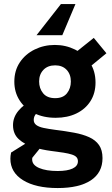

<svg xmlns="http://www.w3.org/2000/svg" viewBox="-20 -728 562 962"><path d="M269.2 214.2Q159 214.2 95.5 174.9Q32 135.6 32 67.2Q32 61 32.8 52.7Q33.6 44.4 35.6 36.2L174.2 -49.8L205 -15.4L142.2 62Q141.2 64.8 141.2 66.9Q141.2 69 141.2 71.4Q141.2 98.8 176.3 113.8Q211.4 128.8 269.2 128.8Q317.6 128.8 344 116.3Q370.4 103.8 370.4 80.2Q370.4 67.4 363.1 59.4Q355.8 51.4 339.7 46.2Q323.6 41 298.2 36.9Q272.8 32.8 236.8 28.4Q191.2 22.6 147.2 9.3Q103.2 -4 74.2 -30.5Q45.2 -57 45.2 -101Q45.2 -140.2 72.1 -172.8Q99 -205.4 143.2 -226.2L202.6 -178Q176.4 -173.6 162.7 -159.8Q149 -146 149 -127.2Q149 -111.2 161.9 -101.6Q174.8 -92 198.8 -87Q222.8 -82 255.8 -77.6Q307.4 -71.2 350.9 -63.2Q394.4 -55.2 426.6 -40.7Q458.8 -26.2 476.2 -1.1Q493.6 24 493.6 64.2Q493.6 137 435.2 175.6Q376.8 214.2 269.2 214.2ZM259 -137.8Q197.2 -137.8 150.5 -161.3Q103.8 -184.8 77.8 -225.6Q51.8 -266.4 51.8 -318.8Q51.8 -374.4 79.4 -415.7Q107 -457 153.5 -479.9Q200 -502.8 254.8 -502.8Q309.2 -502.8 355.5 -479.9Q401.8 -457 430.2 -414.6Q458.6 -372.2 458.6 -314.6Q458.6 -261.2 433.4 -221.4Q408.2 -181.6 363.2 -159.7Q318.2 -137.8 259 -137.8ZM256.4 -236.2Q296.2 -236.2 315.6 -260.7Q335 -285.2 335 -319.6Q335 -355.8 313.8 -378.2Q292.6 -400.6 256.4 -400.6Q219.2 -400.6 197.6 -378Q176 -355.4 176 -320Q176 -285.2 196 -260.7Q216 -236.2 256.4 -236.2ZM425.4 -389 335.6 -446.8 449.8 -538.2 513.2 -461.2ZM163 -551.6 285.2 -707.6H358L292.2 -551.6Z"/></svg>

Font: Hanken Grotesk
Style: Regular
Weight: 400
Designer: Alfredo Marco Pradil
Foundry: Hanken Design Co.
Version: Version 3.013